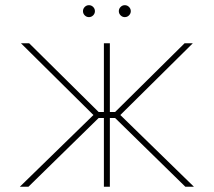

<svg xmlns="http://www.w3.org/2000/svg" viewBox="-20 -710 813 730"><path d="M55.4 0 335.2 -272.7 59.7 -545.5H90.9L355.1 -284.1H375V-545.5H397.7V-284.1H417.6L681.8 -545.5H713.1L437.5 -272.7L717.3 0H684.7L417.6 -261.4H397.7V0H375V-261.4H355.1L88.1 0ZM318.2 -644.9Q308.9 -644.9 302.2 -651.6Q295.5 -658.4 295.5 -667.6Q295.5 -676.8 302.2 -683.6Q308.9 -690.3 318.2 -690.3Q327.4 -690.3 334.2 -683.6Q340.9 -676.8 340.9 -667.6Q340.9 -658.4 334.2 -651.6Q327.4 -644.9 318.2 -644.9ZM454.5 -644.9Q445.3 -644.9 438.6 -651.6Q431.8 -658.4 431.8 -667.6Q431.8 -676.8 438.6 -683.6Q445.3 -690.3 454.5 -690.3Q463.8 -690.3 470.5 -683.6Q477.3 -676.8 477.3 -667.6Q477.3 -658.4 470.5 -651.6Q463.8 -644.9 454.5 -644.9Z"/></svg>

Font: Inter Thin BETA
Style: Regular
Weight: 100
Designer: Rasmus Andersson
Foundry: rsms
Version: Version 3.011;git-f93a4a705